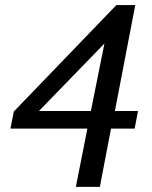

<svg xmlns="http://www.w3.org/2000/svg" viewBox="-20 -707 596 754"><path d="M132.8 -271H336.9L390.1 -536.1ZM508.8 -202.1H416L372.1 26.9H277.8L323.2 -202.1H21L34.2 -269L437 -687H511.2L431.2 -271H522Z"/></svg>

Font: Charis SIL APac
Style: Italic
Weight: 400
Italic angle: -11°
Foundry: SIL International
Version: Version 5.000